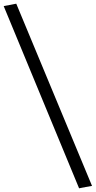

<svg xmlns="http://www.w3.org/2000/svg" viewBox="-25 -811 518 1039"><path d="M473 195C450 199 426 203 403 208C384 163 14 -732 -5 -778L63 -791Z"/></svg>

Font: Repo Regular
Style: Regular
Weight: 400
Designer: Stefan Peev
Foundry: Context Ltd
Version: Version 1.502